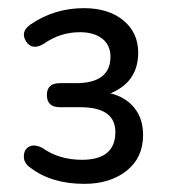

<svg xmlns="http://www.w3.org/2000/svg" viewBox="-20 -729 420 471"><path d="M187 -278Q106 -278 54 -318Q38 -329 38.5 -346Q39 -363 52 -369.5Q65 -376 84 -366Q125 -337 181 -337Q263 -337 263 -405Q263 -466 177 -466H127Q95 -466 95 -496Q95 -525 127 -525H166Q251 -525 251 -590Q251 -618 231 -634Q211 -650 176 -650Q128 -650 88 -622Q59 -604 44 -627.5Q29 -651 55 -669Q113 -709 186 -709Q246 -709 282.5 -679Q319 -649 319 -600Q319 -528 251 -500Q288 -491 309.5 -464.5Q331 -438 331 -398Q331 -342 290.5 -310Q250 -278 187 -278Z"/></svg>

Font: Nunito
Style: Regular
Weight: 400
Designer: Vernon Adams
Foundry: Vernon Adams
Version: Version 3.602